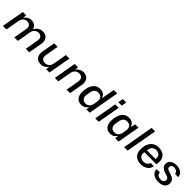

<svg xmlns="http://www.w3.org/2000/svg" viewBox="467 -2476 4233 4233"><g transform="rotate(45 2584.0 -359.5)"><path d="M40 0 134 -528H238L230 -452H240Q262 -492 305 -515Q348 -538 397 -538Q461 -538 503 -507Q545 -476 557 -421H564Q592 -480 642.5 -509Q693 -538 753 -538Q846 -538 890.5 -476.5Q935 -415 916 -307L862 0H753L807 -306Q819 -379 791 -415Q763 -451 703 -451Q647 -451 609.5 -415Q572 -379 562 -319L506 0H396L451 -306Q463 -378 435 -414.5Q407 -451 348 -451Q291 -451 253.5 -415Q216 -379 206 -319L150 0Z M1224 10Q1130 10 1084 -52.5Q1038 -115 1057 -225L1111 -528H1219L1166 -227Q1153 -151 1183 -113.5Q1213 -76 1275 -76Q1333 -76 1372 -112.5Q1411 -149 1421 -210L1476 -528H1586L1492 0H1389L1397 -76H1388Q1364 -35 1319.5 -12.5Q1275 10 1224 10Z M1660 0 1753 -528H1856L1849 -452H1857Q1881 -492 1925.5 -515Q1970 -538 2022 -538Q2116 -538 2162 -475Q2208 -412 2189 -303L2135 0H2027L2080 -301Q2093 -377 2063 -414Q2033 -451 1971 -451Q1913 -451 1874 -414.5Q1835 -378 1824 -318L1769 0Z M2487 10Q2403 10 2354 -45.5Q2305 -101 2305 -198V-204Q2305 -300 2331.5 -375.5Q2358 -451 2411 -494Q2464 -537 2542 -537Q2608 -537 2651.5 -505.5Q2695 -474 2706 -423H2712L2767 -729H2875L2746 0H2643L2651 -75H2645Q2623 -37 2582 -13.5Q2541 10 2487 10ZM2535 -77Q2593 -77 2628.5 -112.5Q2664 -148 2675 -207L2689 -289Q2702 -361 2670 -405Q2638 -449 2570 -449Q2511 -449 2477.5 -415.5Q2444 -382 2434 -324L2419 -237Q2407 -163 2439 -120Q2471 -77 2535 -77Z M2921 0 3013 -528H3121L3028 0ZM3028 -610 3049 -729H3156L3136 -610Z M3387 10Q3303 10 3254 -45.5Q3205 -101 3205 -198V-204Q3205 -300 3231.5 -375.5Q3258 -451 3311 -494Q3364 -537 3442 -537Q3508 -537 3551.5 -505.5Q3595 -474 3606 -423H3612L3637 -528H3740L3646 0H3542L3551 -75H3545Q3523 -37 3482 -13.5Q3441 10 3387 10ZM3435 -77Q3493 -77 3529 -112.5Q3565 -148 3575 -207L3591 -299Q3602 -366 3569 -407.5Q3536 -449 3470 -449Q3411 -449 3377.5 -415.5Q3344 -382 3334 -324L3319 -237Q3307 -163 3339 -120Q3371 -77 3435 -77Z M3820 0 3948 -729H4057L3928 0Z M4343 9Q4237 9 4172.5 -52Q4108 -113 4108 -225V-232Q4108 -320 4137.5 -389Q4167 -458 4225 -497.5Q4283 -537 4368 -537Q4446 -537 4501 -506Q4556 -475 4581.5 -416.5Q4607 -358 4596 -277L4591 -237H4214Q4213 -234 4213 -231.5Q4213 -229 4212 -226Q4201 -157 4239 -115.5Q4277 -74 4346 -74Q4398 -74 4432.5 -98Q4467 -122 4477 -166H4580Q4566 -82 4501.5 -36.5Q4437 9 4343 9ZM4232 -340 4226 -305H4496V-309Q4505 -381 4470 -418.5Q4435 -456 4368 -456Q4310 -456 4275.5 -425Q4241 -394 4232 -340Z M4896 10Q4795 10 4731.5 -34.5Q4668 -79 4668 -165H4771Q4770 -115 4805.5 -89.5Q4841 -64 4900 -64Q4944 -64 4967.5 -85.5Q4991 -107 4991 -141Q4991 -171 4976.5 -187.5Q4962 -204 4935.5 -214Q4909 -224 4873 -235Q4837 -246 4803 -263.5Q4769 -281 4746.5 -309Q4724 -337 4724 -381Q4724 -455 4777.5 -496Q4831 -537 4918 -537Q5009 -537 5068 -494.5Q5127 -452 5129 -376H5028Q5028 -422 4994.5 -443Q4961 -464 4916 -464Q4874 -464 4852 -443.5Q4830 -423 4830 -391Q4830 -356 4861 -339.5Q4892 -323 4942 -309Q4979 -298 5015 -281.5Q5051 -265 5075 -233.5Q5099 -202 5099 -148Q5099 -74 5044.5 -32Q4990 10 4896 10Z"/></g></svg>

Font: Hubot Sans Medium
Style: Italic
Weight: 500
Italic angle: -10°
Designer: Deni Anggara
Foundry: GitHub
Version: Version 1.001; ttfautohint (v1.8.4.7-5d5b);gftools[0.9.31]